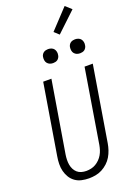

<svg xmlns="http://www.w3.org/2000/svg" viewBox="-214 -1255 927 1339"><g transform="rotate(-20 250.0 -586.0)"><path d="M202 8Q174 8 147.5 2Q121 -4 100 -19Q79 -34 65.5 -56Q52 -78 45.5 -103.5Q39 -129 39.5 -157Q40 -185 45 -213L131 -735H192L104 -204Q101 -185 100.5 -166Q100 -147 103 -129.5Q106 -112 114 -96Q122 -80 135 -68.5Q148 -57 165.5 -52Q183 -47 202 -47Q219 -47 237.5 -51Q256 -55 272 -64.5Q288 -74 301.5 -87.5Q315 -101 324.5 -117.5Q334 -134 339.5 -151.5Q345 -169 348 -186L438 -735H499L407 -177Q403 -153 395 -129Q387 -105 374 -83Q361 -61 341.5 -43Q322 -25 299 -13Q276 -1 251 3.5Q226 8 202 8ZM441 -833Q428 -833 417 -837.5Q406 -842 398.5 -851Q391 -860 389 -872.5Q387 -885 389 -898Q390 -906 395 -914.5Q400 -923 407.5 -928Q415 -933 423.5 -935Q432 -937 440 -937Q453 -937 464.5 -932.5Q476 -928 483 -919Q490 -910 492.5 -897.5Q495 -885 492 -872Q491 -864 486 -855.5Q481 -847 474 -842Q467 -837 458 -835Q449 -833 441 -833ZM241 -833Q228 -833 217 -837.5Q206 -842 198.5 -851Q191 -860 189 -872.5Q187 -885 189 -898Q190 -906 195 -914.5Q200 -923 207.5 -928Q215 -933 223.5 -935Q232 -937 240 -937Q253 -937 264.5 -932.5Q276 -928 283 -919Q290 -910 292.5 -897.5Q295 -885 292 -872Q291 -864 286 -855.5Q281 -847 274 -842Q267 -837 258 -835Q249 -833 241 -833ZM352 -1004 317 -1036 452 -1180 496 -1140Z"/></g></svg>

Font: Iosevka Term Curly Lt Obl
Style: Regular
Weight: 300
Italic angle: -9°
Designer: Belleve Invis
Foundry: Belleve Invis
Version: Version 32.3.0